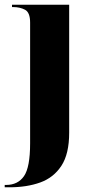

<svg xmlns="http://www.w3.org/2000/svg" viewBox="-37 -556 398 816"><path d="M-17 240V230H-11Q39 230 65 192.5Q91 155 91 53V-460Q91 -503 69.5 -514.5Q48 -526 18 -526H14V-536H257V8Q257 98 224 148.5Q191 199 134 219.5Q77 240 3 240Z"/></svg>

Font: Noto Serif Display SemiCondensed ExtraBold
Style: Regular
Weight: 800
Width: 4
Designer: Monotype Design Team
Foundry: Monotype Imaging Inc.
Version: Version 2.009